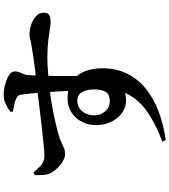

<svg xmlns="http://www.w3.org/2000/svg" viewBox="41 -884 918 1040"><g transform="rotate(-90 500.0 -364.0)"><path d="M71.2 -634.6 86.3 -641.2Q104.1 -621.1 116.5 -608.1Q128.9 -595.2 141.9 -589.3Q154.9 -583.4 171.9 -582.7Q188.1 -581.9 226.3 -585.6Q264.5 -589.2 314.6 -594.8Q364.7 -600.5 416 -606.7Q467.3 -613 511.3 -618.3Q555.2 -623.5 580 -625.8Q659.8 -634.7 706.9 -641.6Q754.1 -648.4 779.1 -653.2Q804.1 -658 814.5 -660.6Q824.9 -663.2 831 -663.2Q858.1 -663.2 885.7 -654.2Q913.3 -645.2 932.1 -628.2Q951 -611.1 951 -587.9Q951 -562.9 937.4 -555.9Q923.7 -548.9 901.1 -548.9Q884.5 -548.9 861.5 -553Q838.5 -557.1 804.7 -561.2Q771 -565.3 720.9 -566.3Q670.8 -567.2 598.7 -560.7Q531 -555.2 471.4 -545.1Q411.7 -535.1 365.2 -524.6Q318.6 -514.1 288.2 -505.1Q264.8 -498.6 247.9 -490.2Q231.1 -481.8 217.2 -476.1Q203.3 -470.4 185.4 -470.4Q166.1 -470.4 142.7 -485Q119.4 -499.7 101 -521.4Q82.6 -543.1 76.6 -562.8Q72.3 -579.7 71.7 -599.1Q71 -618.4 71.2 -634.6ZM415.8 -752.6 414.3 -766.9Q432.1 -779.9 455.7 -791.5Q479.2 -803 504.2 -803Q532.9 -803 562.6 -795.2Q592.2 -787.4 612.6 -774.2Q633 -761.1 633 -744.2Q633 -723.9 624 -707Q615.1 -690.1 613.3 -671.6Q611.6 -653.6 610.4 -614.8Q609.1 -576 608.5 -526.8Q607.9 -477.5 608.1 -428.1Q608.2 -378.7 609.2 -340.6L528.6 -418.4Q528.6 -429.9 527.4 -456.1Q526.2 -482.3 524.1 -516.2Q522 -550.1 519.5 -585.8Q517 -621.6 514.1 -653.1Q511.1 -684.7 507.9 -705Q506.2 -718.1 501.3 -724.3Q496.5 -730.6 484.5 -735.8Q472.3 -741.4 454.5 -745.6Q436.6 -749.7 415.8 -752.6ZM485.7 -456.9Q546.4 -456.9 582.4 -430.7Q618.4 -404.5 634.3 -362.2Q650.2 -319.9 650.2 -270.1Q650.2 -192.6 620.6 -133.3Q590.9 -74 537.8 -31.7Q484.8 10.6 414.1 37Q343.3 63.4 261.5 74.9L253 55.9Q344.8 23.1 416 -26.3Q487.1 -75.7 516.3 -146.3Q466.1 -132 427 -151.3Q387.8 -170.6 365 -211.1Q342.2 -251.7 342.2 -302Q342.2 -346.2 361.1 -381.2Q379.9 -416.2 412.3 -436.6Q444.7 -456.9 485.7 -456.9ZM472.1 -228.3Q507.9 -228.3 521.8 -249.8Q535.6 -271.2 535.6 -314.6Q535.6 -352.2 521.3 -378.2Q507 -404.2 475 -404.2Q439.7 -404.2 417.3 -377.9Q395 -351.7 395 -312.3Q395 -278.7 416.5 -253.5Q438.1 -228.3 472.1 -228.3Z"/></g></svg>

Font: Source Han Serif JP VF
Style: Regular
Weight: 250
Designer: Ryoko NISHIZUKA 西塚涼子 (kana & ideographs); Frank Grießhammer (Latin, Greek & Cyrillic); Wenlong ZHANG 张文龙 (bopomofo); San
Foundry: Adobe
Version: Version 2.001;hotconv 1.1.0;makeotfexe 2.6.0